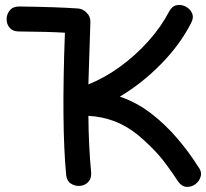

<svg xmlns="http://www.w3.org/2000/svg" viewBox="-20 -745 825 769"><path d="M694 -17Q709 3 728.5 3.5Q748 4 763.5 -8Q779 -20 784 -39Q789 -58 774 -77Q739 -133 691.5 -189Q644 -245 586 -290Q528 -335 460 -358Q549 -411 625 -488.5Q701 -566 745 -652Q757 -674 749.5 -691.5Q742 -709 724 -718.5Q706 -728 687 -724Q668 -720 657 -698Q625 -637 574 -580Q523 -523 461 -478Q399 -433 334 -407Q336 -485 342 -656Q343 -679 326 -695Q313 -709 293 -711Q209 -717 57 -719Q32 -719 19.5 -704Q7 -689 6.5 -669Q6 -649 18.5 -634Q31 -619 55 -619Q177 -618 240 -614Q226 -242 245 -45Q247 -21 263.5 -10Q280 1 300 -0.5Q320 -2 333.5 -16Q347 -30 345 -55Q335 -160 334 -281Q390 -278 439.5 -259Q489 -240 534 -203Q579 -165 614 -126Q648 -87 694 -17Z"/></svg>

Font: Balsamiq Sans
Style: Regular
Weight: 400
Designer: Michael Angeles
Foundry: Balsamiq SRL
Version: Version 1.020; ttfautohint (v1.8.4.7-5d5b);gftools[0.9.26]